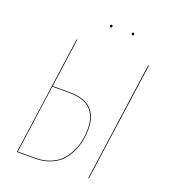

<svg xmlns="http://www.w3.org/2000/svg" viewBox="-147 -927 919 1035"><g transform="rotate(20 312.5 -409.5)"><path d="M314.9 -804.2Q308.1 -804.2 308.1 -811.5Q308.1 -818.8 315.4 -818.8Q322.3 -818.8 322.3 -812Q322.3 -804.2 314.9 -804.2ZM439.9 -818.8Q446.8 -818.8 446.8 -812Q446.8 -804.2 439.5 -804.2Q432.6 -804.2 432.6 -811.5Q432.6 -818.8 439.9 -818.8ZM228 -399.9Q390.1 -399.9 390.1 -246.1Q390.1 -212.9 383.8 -180.4Q377.4 -147.9 361.8 -114.7Q346.2 -81.5 322.8 -56.6Q299.3 -31.7 261.2 -15.9Q223.1 0 175.8 0H69.3L164.6 -680.2H168.5L129.4 -399.9ZM574.7 -680.2H579.1L482.9 0H479ZM176.3 -3.9Q222.7 -3.9 260 -19.5Q297.4 -35.2 320.3 -60.1Q343.3 -85 358.6 -117.7Q374 -150.4 380.1 -182.1Q386.2 -213.9 386.2 -246.1Q386.2 -396 228 -396H128.4L73.7 -3.9Z"/></g></svg>

Font: Fira Sans Compressed Four
Style: Italic
Weight: 100
Width: 3
Italic angle: -8°
Designer: Carrois Corporate & Edenspiekermann AG
Foundry: Carrois Corporate GbR & Edenspiekermann AG
Version: Version 4.203;PS 004.203;hotconv 1.0.88;makeotf.lib2.5.64775